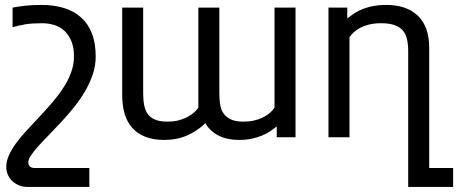

<svg xmlns="http://www.w3.org/2000/svg" viewBox="-20 -549 1832 768"><path d="M362.8 -323.2Q362.8 -286.6 351.1 -251.7Q339.4 -216.8 320.1 -183.8Q300.8 -150.9 276.4 -120.4Q252 -89.8 226.3 -62.3Q200.7 -34.7 176.5 -10Q152.3 14.6 133.5 35.4Q114.7 56.2 103.5 73.2Q92.3 90.3 93.3 102.5Q94.2 112.8 100.8 117.9Q107.4 123 117.2 123H337.4V198.7H89.8Q72.3 198.7 57.4 192.9Q42.5 187 31.2 177.2Q20 167.5 13.4 154.1Q6.8 140.6 5.4 126Q3.4 101.6 13.9 76.4Q24.4 51.3 43 25.6Q61.5 0 86.2 -26.6Q110.8 -53.2 136.7 -80.8Q162.6 -108.4 187.5 -137.2Q212.4 -166 232.2 -196Q252 -226.1 263.9 -257.8Q275.9 -289.6 275.9 -323.2Q275.9 -359.9 265.1 -385.3Q254.4 -410.6 236.8 -426.5Q219.2 -442.4 196.3 -449.2Q173.3 -456.1 149.4 -456.1Q127.4 -456.1 111.6 -455.1Q95.7 -454.1 82.3 -451.9Q68.8 -449.7 56.6 -446.8Q44.4 -443.8 30.3 -440.4V-518.6Q50.3 -522.5 78.6 -525.9Q106.9 -529.3 145.5 -529.3Q195.3 -529.3 235.6 -517.1Q275.9 -504.9 304.2 -479.5Q332.5 -454.1 347.7 -415.3Q362.8 -376.5 362.8 -323.2Z M1086.9 0V-43.5Q1075.7 -34.2 1061.3 -24.4Q1046.9 -14.6 1028.1 -6.8Q1009.3 1 986.6 5.9Q963.9 10.7 936.5 10.7Q888.2 10.7 854.2 -6.6Q820.3 -23.9 801.3 -56.2Q770.5 -25.9 729.5 -7.6Q688.5 10.7 636.7 10.7Q592.8 10.7 561 -2Q529.3 -14.6 508.8 -37.8Q488.3 -61 478.5 -94Q468.8 -127 468.8 -167.5V-518.6H552.7V-175.3Q552.7 -148.4 556.9 -127.4Q561 -106.4 571.8 -92Q582.5 -77.6 601.3 -70.1Q620.1 -62.5 649.9 -62.5Q676.8 -62.5 697.3 -68.4Q717.8 -74.2 732.9 -82.8Q748 -91.3 758.1 -100.8Q768.1 -110.4 773.4 -118.2V-518.6H857.4V-175.3Q857.4 -152.3 860.4 -132.1Q863.3 -111.8 873.5 -96.2Q883.8 -80.6 903.1 -71.5Q922.4 -62.5 954.6 -62.5Q977.1 -62.5 996.3 -66.9Q1015.6 -71.3 1031.2 -79.1Q1046.9 -86.9 1058.8 -96.9Q1070.8 -106.9 1078.1 -118.2V-518.6H1162.1V0Z M1369.1 -518.6V-475.1Q1384.3 -487.3 1400.4 -497.6Q1416.5 -507.8 1435.3 -514.6Q1454.1 -521.5 1476.1 -525.4Q1498 -529.3 1524.4 -529.3Q1607.4 -529.3 1652.1 -485.4Q1696.8 -441.4 1696.8 -358.4V123H1792.5V198.7H1612.8V-343.3Q1612.8 -371.6 1607.9 -392.6Q1603 -413.6 1590.6 -427.7Q1578.1 -441.9 1557.1 -449Q1536.1 -456.1 1504.4 -456.1Q1477.1 -456.1 1456.5 -450.9Q1436 -445.8 1420.7 -437.7Q1405.3 -429.7 1394.8 -419.7Q1384.3 -409.7 1377.9 -400.4V0H1293.9V-518.6Z"/></svg>

Font: Arian AMU
Style: Regular
Weight: 400
Designer: Ruben Hakobyan (Tarumian)
Foundry: Ruben Hakobyan (Tarumian)
Version: Version 4.003